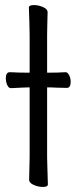

<svg xmlns="http://www.w3.org/2000/svg" viewBox="-20 -727 303 758"><path d="M166 -440H168Q210 -440 238 -442H239Q247 -442 253 -430Q259 -418 259 -404Q259 -380 244 -380L201 -381Q190 -382 168 -382H166V-105L167 -67L169 1Q169 11 149 11Q131 11 113 3Q95 -5 95 -17L97 -105V-382H91L65 -381L24 -379H23Q14 -379 8.5 -391.5Q3 -404 3 -418Q3 -442 19 -442Q55 -440 91 -440H97V-590L96 -639L94 -697Q94 -707 114 -707Q132 -707 150 -699Q168 -691 168 -679Q168 -658 167 -643L166 -590Z"/></svg>

Font: ToneOZ-Pinyin-WenKai-Regular
Style: Regular
Weight: 400
Designer: Fontworks Inc.
Foundry: ToneOZ
Version: Version 0.240331